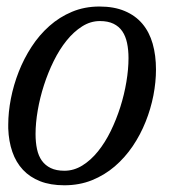

<svg xmlns="http://www.w3.org/2000/svg" viewBox="-20 -549 579 580"><path d="M4.9 -172.4Q4.9 -210 12.9 -251.2Q21 -292.5 36.6 -332.3Q52.2 -372.1 75.4 -407.7Q98.6 -443.4 129.2 -470.5Q159.7 -497.6 197.5 -513.4Q235.4 -529.3 280.3 -529.3Q324.7 -529.3 356.9 -515.6Q389.2 -502 410.2 -477.1Q431.2 -452.1 441.2 -417Q451.2 -381.8 451.2 -338.9Q451.2 -301.3 443.4 -260.7Q435.5 -220.2 419.9 -181.2Q404.3 -142.1 380.9 -107.4Q357.4 -72.8 326.7 -46.4Q295.9 -20 257.8 -4.6Q219.7 10.7 174.3 10.7Q132.3 10.7 101.3 -1.5Q70.3 -13.7 49.3 -36.1Q28.3 -58.6 17.3 -90.3Q6.3 -122.1 4.9 -161.1ZM281.7 -485.4Q253.4 -485.4 228 -469.2Q202.6 -453.1 181.2 -426.5Q159.7 -399.9 142.3 -364.7Q125 -329.6 112.8 -291.7Q100.6 -253.9 94 -215.6Q87.4 -177.2 87.4 -144Q87.4 -119.1 91.8 -98.6Q96.2 -78.1 106.4 -63.7Q116.7 -49.3 133.3 -41.3Q149.9 -33.2 174.8 -33.2Q203.1 -33.2 228.8 -49.1Q254.4 -64.9 275.9 -91.6Q297.4 -118.2 314.5 -153.1Q331.5 -188 343.5 -225.8Q355.5 -263.7 361.8 -301.8Q368.2 -339.8 368.2 -373.5Q368.2 -398.4 363.8 -419.2Q359.4 -439.9 349.4 -454.6Q339.4 -469.2 322.8 -477.3Q306.2 -485.4 281.7 -485.4Z"/></svg>

Font: Arian Grqi
Style: Italic
Weight: 400
Italic angle: -15°
Designer: Ruben Hakobyan (Tarumian)
Foundry: Ruben Hakobyan (Tarumian)
Version: Version 1.002